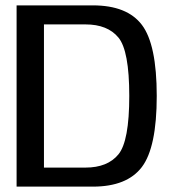

<svg xmlns="http://www.w3.org/2000/svg" viewBox="-20 -695 647 715"><path d="M41.8 0H325.7Q452.9 0 508.3 -73Q563.7 -146.1 563.7 -337.7Q563.7 -529.3 508.5 -602.2Q453.4 -675 325.7 -675H41.8ZM143.7 -70.9V-604.1H298.4Q380.4 -604.1 420.9 -555.3Q461.4 -506.5 461.4 -337.7Q461.4 -169 420.9 -120Q380.4 -70.9 298.4 -70.9Z"/></svg>

Font: Anybody Thin
Style: Regular
Weight: 100
Designer: Tyler Finck
Foundry: Etcetera Type Company
Version: Version 1.114;gftools[0.9.25]